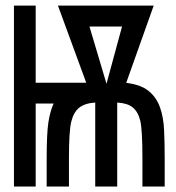

<svg xmlns="http://www.w3.org/2000/svg" viewBox="-20 -679 640 699"><path d="M439.5 -377.4Q491.7 -371.1 520.3 -348.4Q548.8 -325.7 562 -289.6Q575.2 -253.4 577.4 -205.3Q579.6 -157.2 579.6 -100.1V0H498.5V-102.5Q498.5 -207.5 490.5 -240Q482.4 -272.5 462.9 -288.1Q443.4 -303.7 406.7 -305.7V0H326.7V-305.7Q288.6 -303.2 268.3 -286.9Q248 -270.5 239.5 -236.3Q231 -202.1 231 -102.5V0H149.9V-100.1Q149.9 -192.9 156.2 -233.9Q162.6 -274.9 175.3 -302.2H109.9V0H30.8V-658.7H109.9V-377.9H293.9L190.9 -658.7H539.6ZM367.7 -374 424.3 -582.5H305.7Z"/></svg>

Font: Cousine
Style: Regular
Weight: 400
Monospace: yes
Designer: Steve Matteson
Foundry: Ascender Corporation
Version: Version 1.20